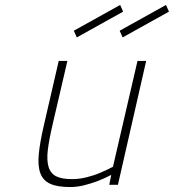

<svg xmlns="http://www.w3.org/2000/svg" viewBox="-20 -746 702 775"><path d="M570 -500 456 0H421L429 -40Q402 -26 374 -15Q350 -6 321 1.5Q292 9 263 9Q212 9 183 -4Q154 -17 143 -46.5Q132 -76 136.5 -123.5Q141 -171 157 -240L217 -500H252L192 -242Q178 -182 173 -140.5Q168 -99 176 -72.5Q184 -46 206.5 -34.5Q229 -23 271 -23Q300 -23 330 -30.5Q360 -38 383 -48Q410 -59 436 -73L535 -500ZM650 -726 662 -699 475 -595 463 -622ZM465 -726 477 -699 290 -595 278 -622Z"/></svg>

Font: Panefresco 1wt
Style: Italic
Weight: 250
Version: Version 1.000